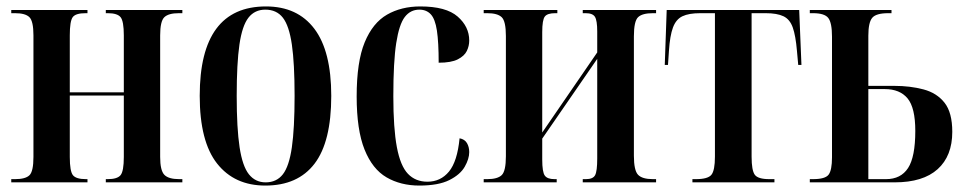

<svg xmlns="http://www.w3.org/2000/svg" viewBox="-20 -567 3004 597"><path d="M15 0V-10H27Q59 -10 71.5 -22Q84 -34 84 -79V-457Q84 -501 71.5 -513.5Q59 -526 27 -526H15V-536H252V-526H246Q215 -526 206 -513.5Q197 -501 197 -457V-280H365V-457Q365 -501 355 -513.5Q345 -526 315 -526H309V-536H547V-526H536Q504 -526 491 -513.5Q478 -501 478 -457V-79Q478 -37 491 -23.5Q504 -10 537 -10H547V0H309V-10H315Q345 -10 355 -22.5Q365 -35 365 -79V-270H197V-79Q197 -34 207 -22Q217 -10 247 -10H252V0Z M805 10Q709 10 655 -58.5Q601 -127 601 -269Q601 -547 807 -547Q905 -547 957.5 -477.5Q1010 -408 1010 -269Q1010 -126 958 -58Q906 10 805 10ZM806 0Q840 0 859.5 -25Q879 -50 887.5 -109Q896 -168 896 -269Q896 -370 887.5 -428.5Q879 -487 859.5 -512Q840 -537 805 -537Q772 -537 752.5 -512Q733 -487 724.5 -428.5Q716 -370 716 -269Q716 -168 725 -109Q734 -50 754 -25Q774 0 806 0Z M1284 10Q1226 10 1182 -15.5Q1138 -41 1113.5 -102Q1089 -163 1089 -267Q1089 -375 1114 -435.5Q1139 -496 1183.5 -521.5Q1228 -547 1287 -547Q1367 -547 1403 -515.5Q1439 -484 1439 -441Q1439 -424 1431.5 -408.5Q1424 -393 1403.5 -382.5Q1383 -372 1344 -372Q1344 -436 1338.5 -472Q1333 -508 1319.5 -522.5Q1306 -537 1284 -537Q1256 -537 1238.5 -514Q1221 -491 1212 -433Q1203 -375 1203 -268Q1203 -168 1214 -109.5Q1225 -51 1248.5 -26.5Q1272 -2 1309 -2Q1350 -2 1376 -33.5Q1402 -65 1409 -137Q1425 -134 1432 -122Q1439 -110 1439 -94Q1439 -73 1425 -48.5Q1411 -24 1377 -7Q1343 10 1284 10Z M1484 0V-10H1495Q1527 -10 1540 -22.5Q1553 -35 1553 -81V-455Q1553 -501 1540 -513.5Q1527 -526 1495 -526H1484V-536H1713V-526H1706Q1682 -526 1674 -515.5Q1666 -505 1666 -467V-155L1837 -404V-469Q1837 -503 1830 -514.5Q1823 -526 1801 -526H1792V-536H2020V-526H2010Q1977 -526 1964 -513.5Q1951 -501 1951 -454V-83Q1951 -37 1964 -23.5Q1977 -10 2010 -10H2020V0H1792V-10H1802Q1824 -10 1830.5 -22.5Q1837 -35 1837 -74V-384L1666 -136V-71Q1666 -32 1674 -21Q1682 -10 1704 -10H1711V0Z M2133 0V-10H2144Q2181 -10 2192 -23.5Q2203 -37 2203 -80V-526H2157Q2122 -526 2102 -516.5Q2082 -507 2072.5 -481.5Q2063 -456 2060 -409L2057 -365H2047L2053 -536H2465L2472 -365H2462L2458 -409Q2454 -456 2445 -481.5Q2436 -507 2416 -516.5Q2396 -526 2361 -526H2317V-80Q2317 -37 2327 -23.5Q2337 -10 2372 -10H2388V0Z M2498 0V-10H2508Q2546 -10 2556.5 -24Q2567 -38 2567 -78V-453Q2567 -496 2555.5 -511Q2544 -526 2508 -526H2498V-536H2752V-526H2742Q2704 -526 2692 -511.5Q2680 -497 2680 -456V-300H2761Q2810 -300 2851.5 -289Q2893 -278 2917 -247.5Q2941 -217 2941 -157Q2941 -82 2895.5 -41Q2850 0 2762 0ZM2735 -10Q2781 -10 2803.5 -44.5Q2826 -79 2826 -160Q2826 -232 2802 -261Q2778 -290 2731 -290H2680V-10Z"/></svg>

Font: Noto Serif Display ExtraCondensed SemiBold
Style: Regular
Weight: 600
Width: 2
Designer: Monotype Design Team
Foundry: Monotype Imaging Inc.
Version: Version 2.009